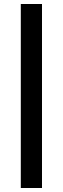

<svg xmlns="http://www.w3.org/2000/svg" viewBox="-20 -744 314 960"><path d="M84 196V-724H190V196Z"/></svg>

Font: Archivo SemiExpanded
Style: Bold
Weight: 700
Width: 6
Designer: Hector Gatti
Foundry: Omnibus-Type
Version: Version 2.001